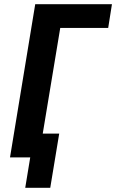

<svg xmlns="http://www.w3.org/2000/svg" viewBox="-20 -755 557 921"><path d="M101 146 125 0H28L149 -735H517L499 -621H269L185 -114H264L221 146Z"/></svg>

Font: Iosevka SS18 Heavy
Style: Italic
Weight: 900
Italic angle: -9°
Monospace: yes
Designer: Belleve Invis
Foundry: Belleve Invis
Version: Version 25.1.1; ttfautohint (v1.8.4)